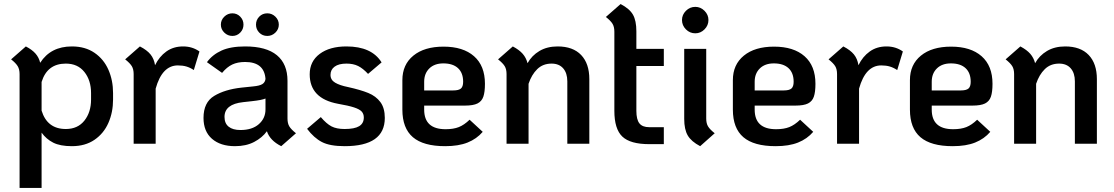

<svg xmlns="http://www.w3.org/2000/svg" viewBox="-20 -712 5518 951"><path d="M540 -251V-219Q540 -156 517 -103.5Q494 -51 448 -19.5Q402 12 336 12Q278 12 243.5 -5.5Q209 -23 186 -55V219H77V-345Q77 -369 67.5 -384.5Q58 -400 35 -418L108 -482Q139 -466 156 -446.5Q173 -427 179 -401Q231 -482 336 -482Q402 -482 448 -450.5Q494 -419 517 -366.5Q540 -314 540 -251ZM431 -251Q431 -314 398 -355.5Q365 -397 306 -397Q214 -397 186 -306V-164Q214 -73 306 -73Q365 -73 398 -114.5Q431 -156 431 -219Z M968 -457 940 -365Q922 -377 903.5 -382.5Q885 -388 861 -388Q783 -388 751 -273V0H642V-345Q642 -369 633 -384Q624 -399 600 -418L673 -482Q708 -464 725.5 -442.5Q743 -421 748 -389Q769 -432 804 -457Q839 -482 887 -482Q933 -482 968 -457Z M1446 -52 1373 12Q1317 -16 1302 -62Q1279 -30 1239 -9Q1199 12 1144 12Q1072 12 1030 -24.5Q988 -61 988 -128Q988 -205 1041 -237Q1094 -269 1176 -278L1234 -284Q1266 -287 1279.5 -295.5Q1293 -304 1295 -321Q1289 -405 1194 -405Q1157 -405 1130.5 -392.5Q1104 -380 1080 -351L1005 -404Q1032 -441 1077 -461.5Q1122 -482 1194 -482Q1299 -482 1351.5 -438.5Q1404 -395 1404 -312V-125Q1404 -101 1413 -86Q1422 -71 1446 -52ZM1295 -170V-224Q1276 -216 1229 -211L1184 -206Q1092 -196 1092 -133Q1092 -101 1112.5 -84.5Q1133 -68 1171 -68Q1229 -68 1262 -97Q1295 -126 1295 -170ZM1074 -590Q1074 -613 1091 -629.5Q1108 -646 1131 -646Q1154 -646 1170 -629.5Q1186 -613 1186 -590Q1186 -567 1170 -550.5Q1154 -534 1131 -534Q1108 -534 1091 -550.5Q1074 -567 1074 -590ZM1248 -590Q1248 -613 1264 -629.5Q1280 -646 1304 -646Q1327 -646 1344 -629.5Q1361 -613 1361 -590Q1361 -567 1344 -550.5Q1327 -534 1304 -534Q1280 -534 1264 -550.5Q1248 -567 1248 -590Z M1501 -74 1569 -132Q1597 -99 1622 -86Q1647 -73 1687 -73Q1736 -73 1759 -87Q1782 -101 1782 -130Q1782 -148 1771.5 -159.5Q1761 -171 1733.5 -180Q1706 -189 1654 -198Q1514 -224 1514 -344Q1514 -408 1563.5 -445Q1613 -482 1696 -482Q1821 -482 1870 -403L1803 -346Q1778 -373 1754 -385Q1730 -397 1696 -397Q1658 -397 1637.5 -382Q1617 -367 1617 -341Q1617 -316 1640 -302.5Q1663 -289 1703 -281Q1766 -267 1804 -251.5Q1842 -236 1864 -206.5Q1886 -177 1886 -128Q1886 12 1687 12Q1614 12 1574.5 -8.5Q1535 -29 1501 -74Z M2306 -119 2371 -59Q2341 -24 2296 -6Q2251 12 2185 12Q2077 12 2025 -32.5Q1973 -77 1973 -169V-315Q1973 -392 2027.5 -436.5Q2082 -481 2177 -481Q2274 -481 2328 -433.5Q2382 -386 2382 -297Q2382 -256 2374 -233Q2366 -210 2345 -199.5Q2324 -189 2283 -189H2081V-169Q2081 -72 2187 -72Q2226 -72 2252.5 -82.5Q2279 -93 2306 -119ZM2081 -307V-264H2224Q2252 -264 2263 -273.5Q2274 -283 2274 -307Q2274 -351 2248.5 -374.5Q2223 -398 2176 -398Q2132 -398 2106.5 -373Q2081 -348 2081 -307Z M2899 -320V0H2790V-309Q2790 -350 2769.5 -373.5Q2749 -397 2712 -397Q2669 -397 2641 -369.5Q2613 -342 2598 -297V0H2489V-345Q2489 -369 2480 -384Q2471 -399 2447 -418L2520 -482Q2552 -465 2569 -445.5Q2586 -426 2593 -399Q2614 -437 2652 -459.5Q2690 -482 2742 -482Q2818 -482 2858.5 -439.5Q2899 -397 2899 -320Z M3132 -385V-163Q3132 -120 3147 -101Q3162 -82 3196 -82H3268V2H3196Q3102 2 3062.5 -35.5Q3023 -73 3023 -163V-555Q3023 -579 3014 -594Q3005 -609 2981 -628L3054 -692Q3098 -669 3115 -639.5Q3132 -610 3132 -557V-470H3268V-385Z M3358 -613Q3358 -639 3377.5 -658.5Q3397 -678 3424 -678Q3450 -678 3469.5 -658.5Q3489 -639 3489 -613Q3489 -586 3469.5 -566.5Q3450 -547 3424 -547Q3397 -547 3377.5 -566.5Q3358 -586 3358 -613ZM3369 -123V-470H3478V-125Q3478 -101 3487 -86Q3496 -71 3520 -52L3448 12Q3404 -11 3386.5 -41Q3369 -71 3369 -123Z M3943 -119 4008 -59Q3978 -24 3933 -6Q3888 12 3822 12Q3714 12 3662 -32.5Q3610 -77 3610 -169V-315Q3610 -392 3664.5 -436.5Q3719 -481 3814 -481Q3911 -481 3965 -433.5Q4019 -386 4019 -297Q4019 -256 4011 -233Q4003 -210 3982 -199.5Q3961 -189 3920 -189H3718V-169Q3718 -72 3824 -72Q3863 -72 3889.5 -82.5Q3916 -93 3943 -119ZM3718 -307V-264H3861Q3889 -264 3900 -273.5Q3911 -283 3911 -307Q3911 -351 3885.5 -374.5Q3860 -398 3813 -398Q3769 -398 3743.5 -373Q3718 -348 3718 -307Z M4452 -457 4424 -365Q4406 -377 4387.5 -382.5Q4369 -388 4345 -388Q4267 -388 4235 -273V0H4126V-345Q4126 -369 4117 -384Q4108 -399 4084 -418L4157 -482Q4192 -464 4209.5 -442.5Q4227 -421 4232 -389Q4253 -432 4288 -457Q4323 -482 4371 -482Q4417 -482 4452 -457Z M4820 -119 4885 -59Q4855 -24 4810 -6Q4765 12 4699 12Q4591 12 4539 -32.5Q4487 -77 4487 -169V-315Q4487 -392 4541.5 -436.5Q4596 -481 4691 -481Q4788 -481 4842 -433.5Q4896 -386 4896 -297Q4896 -256 4888 -233Q4880 -210 4859 -199.5Q4838 -189 4797 -189H4595V-169Q4595 -72 4701 -72Q4740 -72 4766.5 -82.5Q4793 -93 4820 -119ZM4595 -307V-264H4738Q4766 -264 4777 -273.5Q4788 -283 4788 -307Q4788 -351 4762.5 -374.5Q4737 -398 4690 -398Q4646 -398 4620.5 -373Q4595 -348 4595 -307Z M5413 -320V0H5304V-309Q5304 -350 5283.5 -373.5Q5263 -397 5226 -397Q5183 -397 5155 -369.5Q5127 -342 5112 -297V0H5003V-345Q5003 -369 4994 -384Q4985 -399 4961 -418L5034 -482Q5066 -465 5083 -445.5Q5100 -426 5107 -399Q5128 -437 5166 -459.5Q5204 -482 5256 -482Q5332 -482 5372.5 -439.5Q5413 -397 5413 -320Z"/></svg>

Font: KoHo SemiBold
Style: Regular
Weight: 600
Designer: Cadson Demak & Katatrad Team
Foundry: Cadson Demak Co.,Ltd.
Version: Version 1.000; ttfautohint (v1.6)